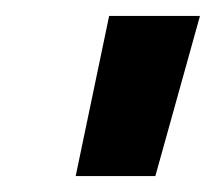

<svg xmlns="http://www.w3.org/2000/svg" viewBox="-20 -664 271 241"><path d="M75 -443 117 -644H231L175 -443Z"/></svg>

Font: Kanit Medium
Style: Italic
Weight: 500
Italic angle: -12°
Designer: Katatrad Team
Foundry: CadsonDemak
Version: Version 2.000; ttfautohint (v1.8.3)